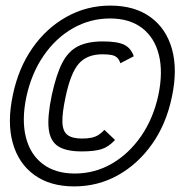

<svg xmlns="http://www.w3.org/2000/svg" viewBox="-20 -698 645 686"><path d="M245 -32Q159 -32 102.5 -73Q46 -114 25.5 -187.5Q5 -261 26 -359Q46 -455 96 -526.5Q146 -598 218 -638Q290 -678 374 -678Q461 -678 517.5 -637Q574 -596 594.5 -522.5Q615 -449 594 -351Q574 -255 523.5 -183.5Q473 -112 401.5 -72Q330 -32 245 -32ZM272 -157Q216 -157 187.5 -175.5Q159 -194 154 -238Q149 -282 165 -358Q181 -432 202.5 -473.5Q224 -515 258.5 -532.5Q293 -550 347 -550Q400 -550 424 -538Q448 -526 458 -497L410 -472Q406 -485 398.5 -492Q391 -499 378.5 -501.5Q366 -504 346 -504Q291 -504 261.5 -470.5Q232 -437 214 -350Q202 -294 203 -261.5Q204 -229 221 -216Q238 -203 273 -203Q293 -203 307 -206Q321 -209 332 -216Q343 -223 353 -234L391 -198Q368 -173 342.5 -165Q317 -157 272 -157ZM247 -78Q319 -78 380 -113.5Q441 -149 484.5 -212Q528 -275 546 -359Q563 -441 547.5 -502.5Q532 -564 487.5 -598Q443 -632 373 -632Q302 -632 240.5 -597Q179 -562 135.5 -498.5Q92 -435 74 -351Q57 -269 72.5 -207.5Q88 -146 133 -112Q178 -78 247 -78Z"/></svg>

Font: Victor Mono Thin Thin
Style: Italic
Weight: 250
Italic angle: -12°
Monospace: yes
Version: Version 1.561;gftools[0.9.30]